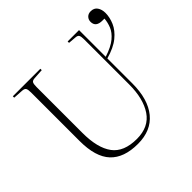

<svg xmlns="http://www.w3.org/2000/svg" viewBox="-185 -958 1169 1169"><g transform="rotate(-45 399.0 -373.5)"><path d="M374 14Q254 14 194.5 -49.5Q135 -113 135 -250V-668Q135 -694 129 -703.5Q123 -713 103 -714L40 -718V-730H277V-718L212 -714Q194 -713 188 -704Q182 -695 182 -668V-273Q182 -143 230.5 -77.5Q279 -12 391 -12Q494 -12 543 -84.5Q592 -157 592 -281V-668Q592 -693 586.5 -703Q581 -713 561 -714L512 -718V-730H610V-500Q675 -521 708.5 -549Q742 -577 754.5 -608.5Q767 -640 769 -670H752Q695 -670 695 -716Q695 -735 707.5 -748Q720 -761 741 -761Q770 -761 784 -740.5Q798 -720 798 -690Q798 -652 781 -612.5Q764 -573 723 -539.5Q682 -506 610 -486V-271Q610 -135 549 -60.5Q488 14 374 14Z"/></g></svg>

Font: Literata 72pt ExtraLight
Style: Regular
Weight: 200
Designer: Latin by Veronika Burian and Jose Scaglione. Greek by Irene Vlachou. Cyrillic by Vera Evstafieva.
Foundry: TypeTogether
Version: Version 3.002